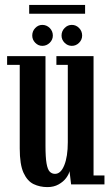

<svg xmlns="http://www.w3.org/2000/svg" viewBox="-20 -752 456 783"><path d="M173.5 11Q142.5 11 117 -1.2Q91.5 -13.5 76 -47.2Q60.5 -81 60.5 -146.5V-487.5H9V-523H165.5V-158Q165.5 -110.5 169.8 -85.8Q174 -61 182.8 -52Q191.5 -43 204.5 -43Q228 -43 242.2 -78.2Q256.5 -113.5 256.5 -172V-487.5H210V-523H361.5V-36.5H406V0H270L263.5 -54Q261 -41.5 249.8 -26.2Q238.5 -11 219 0Q199.5 11 173.5 11ZM273 -565Q256 -565 243.5 -577.5Q231 -590 231 -607Q231 -625 243.5 -637.8Q256 -650.5 273 -650.5Q290 -650.5 302.5 -637.8Q315 -625 315 -607Q315 -590 302.5 -577.5Q290 -565 273 -565ZM152.5 -565Q136 -565 123.8 -577.5Q111.5 -590 111.5 -607Q111.5 -625 123.8 -637.8Q136 -650.5 152.5 -650.5Q170 -650.5 182.8 -637.8Q195.5 -625 195.5 -607Q195.5 -590 182.8 -577.5Q170 -565 152.5 -565ZM99 -696V-732H327V-696Z"/></svg>

Font: Imbue 10pt SemiBold
Style: Regular
Weight: 600
Designer: Tyler Finck
Foundry: Etcetera Type Company
Version: Version 1.102; ttfautohint (v1.8.3)